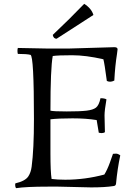

<svg xmlns="http://www.w3.org/2000/svg" viewBox="-20 -973 728 1001"><path d="M467 -895 275 -771Q267 -771 262 -776Q257 -781 255 -791Q345 -876 419 -953Q457 -929 467 -895ZM455 4 284 0H231Q115 0 64 8Q59 2 59 -9L60 -17Q112 -29 128 -54Q141 -74 145 -104Q157 -195 157 -352Q157 -681 139 -687Q120 -692 73 -692Q71 -699 71 -708Q71 -717 73 -723L225 -720H340L576 -727Q593 -727 593 -716Q593 -715 590 -692Q580 -630 576 -553Q564 -547 554.5 -547Q545 -547 537 -551Q525 -642 519 -664Q428 -685 355.5 -685Q283 -685 255 -681Q243 -617 243 -396Q259 -392 328 -392Q397 -392 431 -396Q465 -400 480.5 -412Q496 -424 504 -461Q525 -461 535 -455Q525 -398 525 -371L527 -284Q520 -279 509 -279L495 -281L484 -347Q430 -356 358 -356Q286 -356 243 -351V-172Q243 -78 249 -40Q280 -36 320 -36Q423 -36 524 -63Q539 -87 553 -125.5Q567 -164 569 -171Q575 -172 585 -172Q595 -172 607 -163Q592 -92 585 -16Q584 -4 572 -3Q528 4 455 4Z"/></svg>

Font: Rosarivo
Style: Regular
Weight: 400
Designer: Pablo Ugerman
Foundry: Pablo Ugerman
Version: Version 1.003